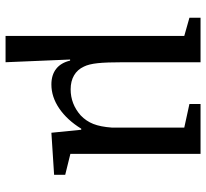

<svg xmlns="http://www.w3.org/2000/svg" viewBox="-46 -534 759 708"><g transform="rotate(90 334.0 -180.5)"><path d="M113 179V-480L46 -499V-540H210V-257Q210 -193 213.5 -160.5Q217 -128 226 -110Q237 -86 258.5 -73.5Q280 -61 310 -61Q364 -61 406 -98Q427 -118 437.5 -144.5Q448 -171 451 -213V-480L364 -499V-540H548V-60L625 -41V0L470 10L459 -100H455Q423 -48 380.5 -19Q338 10 292 10Q257 10 234.5 -7.5Q212 -25 204 -59H200L210 179Z"/></g></svg>

Font: Domine
Style: Regular
Weight: 400
Designer: Pablo Impallari, Rodrigo Fuenzalida, Brenda Gallo
Foundry: Pablo Impallari, Rodrigo Fuenzalida, Brenda Gallo
Version: Version 2.000